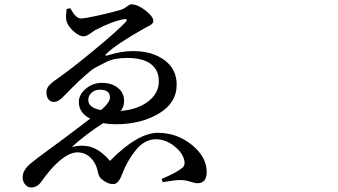

<svg xmlns="http://www.w3.org/2000/svg" viewBox="-20 -797 1540 874"><path d="M434.6 -388.7Q412.1 -388.7 397 -375Q381.8 -361.3 381.8 -341.8Q381.8 -306.6 439.5 -295.9Q480.5 -330.1 480.5 -353.5Q480.5 -388.7 434.6 -388.7ZM283.2 -755.9 299.8 -759.8Q325.2 -712.9 347.7 -712.9Q367.2 -712.9 427.7 -726.6Q488.3 -740.2 525.4 -751Q541 -754.9 555.7 -766.1Q570.3 -777.3 577.1 -777.3Q606.4 -777.3 642.1 -749.5Q677.7 -721.7 677.7 -702.1Q677.7 -697.3 675.8 -693.4Q673.8 -689.5 668.9 -686Q664.1 -682.6 660.2 -680.2Q656.2 -677.7 648.9 -674.3Q641.6 -670.9 638.7 -668.9Q508.8 -595.7 464.8 -552.7Q459 -547.9 460.4 -544.9Q461.9 -542 469.7 -544.9Q532.2 -564.5 585 -564.5Q672.9 -564.5 728.5 -523.4Q784.2 -482.4 784.2 -412.1Q784.2 -328.1 702.6 -279.8Q621.1 -231.4 506.8 -231.4Q478.5 -231.4 449.2 -236.3Q372.1 -186.5 306.6 -127.9Q360.4 -140.6 400.9 -125.5Q441.4 -110.4 480.5 -64.5Q606.4 -192.4 699.2 -192.4Q785.2 -192.4 853 -137.7Q920.9 -83 920.9 -13.7Q920.9 37.1 877.9 37.1Q867.2 37.1 845.7 29.8Q824.2 22.5 798.8 22.5Q777.3 22.5 720.7 32.2L715.8 17.6Q782.2 -10.7 807.6 -31.2Q827.1 -43.9 816.4 -76.2Q804.7 -109.4 767.6 -136.2Q730.5 -163.1 690.4 -163.1Q638.7 -163.1 599.1 -114.7Q559.6 -66.4 536.1 -4.9Q519.5 41 496.1 41Q467.8 41 439.5 15.6Q429.7 6.8 424.8 -17.1Q419.9 -41 409.2 -57.6Q380.9 -103.5 331.1 -103.5Q289.1 -102.5 235.4 -50.8Q203.1 -19.5 168 30.3Q148.4 56.6 122.1 56.6Q106.4 56.6 94.7 43Q83 29.3 83 9.8Q83 -21.5 118.2 -51.8Q129.9 -61.5 151.4 -78.1Q172.9 -94.7 206.1 -118.7Q239.3 -142.6 258.8 -157.2Q308.6 -194.3 390.6 -256.8Q338.9 -283.2 338.9 -333Q338.9 -366.2 370.6 -393.1Q402.3 -419.9 444.3 -419.9Q487.3 -419.9 516.1 -397.5Q544.9 -375 544.9 -337.9Q544.9 -310.5 529.3 -292Q605.5 -297.9 654.3 -335Q703.1 -372.1 703.1 -427.7Q703.1 -477.5 667 -505.4Q630.9 -533.2 557.6 -533.2Q530.3 -533.2 505.9 -528.8Q481.4 -524.4 456.1 -511.2Q430.7 -498 415 -489.7Q399.4 -481.4 373.5 -458.5Q347.7 -435.5 338.9 -427.7Q330.1 -419.9 301.3 -390.6Q272.5 -361.3 268.6 -357.4Q246.1 -333 224.6 -333Q210.9 -333 201.2 -344.2Q191.4 -355.5 191.4 -377Q191.4 -394.5 203.6 -408.2Q215.8 -421.9 260.7 -453.1Q314.5 -491.2 413.6 -573.2Q512.7 -655.3 552.7 -697.3Q558.6 -704.1 556.6 -707.5Q554.7 -710.9 545.9 -710Q487.3 -699.2 412.1 -659.2Q408.2 -657.2 397.9 -649.4Q387.7 -641.6 378.4 -636.7Q369.1 -631.8 361.3 -631.8Q338.9 -631.8 312 -657.2Q285.2 -682.6 281.2 -708Q279.3 -725.6 283.2 -755.9Z"/></svg>

Font: Bpmf Zihi Serif SemiBold
Style: SemiBold
Weight: 600
Foundry: But Ko
Version: Version 1.320